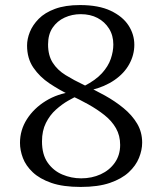

<svg xmlns="http://www.w3.org/2000/svg" viewBox="-20 -726 639 759"><path d="M267 -363 293 -350Q274 -342 249.5 -328Q225 -314 201 -292.5Q177 -271 161.5 -240Q146 -209 146 -167Q146 -115 168.5 -83Q191 -51 226.5 -36Q262 -21 301 -21Q343 -21 378 -37Q413 -53 434 -83Q455 -113 455 -153Q455 -190 438.5 -219Q422 -248 393 -271Q364 -294 329 -313.5Q294 -333 257 -350Q215 -370 176 -396Q137 -422 112 -458.5Q87 -495 87 -546Q87 -572 98 -599.5Q109 -627 133 -651.5Q157 -676 197.5 -691Q238 -706 296 -706Q370 -706 417.5 -683.5Q465 -661 488 -625.5Q511 -590 511 -549Q511 -509 491 -472.5Q471 -436 432.5 -409.5Q394 -383 341 -370L313 -386Q358 -409 383 -436.5Q408 -464 418 -493.5Q428 -523 428 -550Q428 -586 411 -613Q394 -640 365.5 -655Q337 -670 299 -670Q265 -670 235.5 -656.5Q206 -643 188 -616.5Q170 -590 170 -550Q170 -507 188.5 -478Q207 -449 239.5 -429Q272 -409 312 -390Q354 -371 394.5 -348.5Q435 -326 468.5 -298.5Q502 -271 522 -237.5Q542 -204 542 -162Q542 -133 529.5 -102Q517 -71 489 -45Q461 -19 414.5 -3Q368 13 299 13Q229 13 183 -3Q137 -19 109.5 -45Q82 -71 70.5 -101.5Q59 -132 59 -161Q59 -212 86.5 -255Q114 -298 161 -327Q208 -356 267 -363Z"/></svg>

Font: Arima Thin
Style: Regular
Weight: 400
Version: Version 1.100